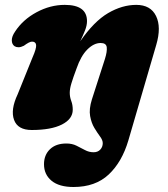

<svg xmlns="http://www.w3.org/2000/svg" viewBox="-20 -506 670 768"><path d="M493.5 55.5Q468 142 414.8 192Q361.5 242 274 242Q216.5 242 186.2 217Q156 192 156 151Q156 114 179.8 91Q203.5 68 245.5 68Q268.5 68 286 76.8Q303.5 85.5 319.8 94.2Q336 103 354.5 103Q371 103 381 92.5Q391 82 391 66.5Q391 54.5 380.2 40Q369.5 25.5 357.5 5.8Q345.5 -14 340.5 -41.8Q335.5 -69.5 347.5 -108L399.5 -269.5Q409 -299.5 407 -316.8Q405 -334 382.5 -334Q355.5 -334 329.5 -308.2Q303.5 -282.5 286 -231.5Q272.5 -195.5 265.8 -173.2Q259 -151 259 -135Q259 -118 265 -102.2Q271 -86.5 271 -67Q271 -30 227.8 -8Q184.5 14 107 14Q51 14 36.2 -26.5Q21.5 -67 50.5 -128.5L110 -276Q126 -312 124.5 -325.8Q123 -339.5 108 -339.5Q97.5 -339.5 75.5 -323Q63.5 -317 54.2 -317Q45 -317 38.5 -321Q27.5 -328.5 27.2 -344.5Q27 -360.5 40.5 -380Q71.5 -427.5 126.2 -457Q181 -486.5 239 -486.5Q328 -486.5 328 -421.5Q328 -404 319.8 -383.5Q311.5 -363 301 -341Q356 -420.5 412.2 -453.5Q468.5 -486.5 525 -486.5Q582.5 -486.5 604.2 -442Q626 -397.5 605 -326.5Z"/></svg>

Font: Fraunces 9pt S050 Black
Style: Italic
Weight: 900
Italic angle: -16°
Version: Version 1.000; ttfautohint (v1.8.3)